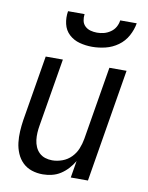

<svg xmlns="http://www.w3.org/2000/svg" viewBox="-84 -801 669 870"><g transform="rotate(10 250.0 -366.0)"><path d="M173 8Q146 8 122 0Q98 -8 80.5 -25Q63 -42 53 -65.5Q43 -89 40 -114.5Q37 -140 38.5 -166.5Q40 -193 44 -219L94 -520H173L121 -208Q118 -191 117 -174Q116 -157 118 -140.5Q120 -124 126.5 -109Q133 -94 144.5 -83Q156 -72 171.5 -67Q187 -62 204 -62Q227 -62 250.5 -70.5Q274 -79 291.5 -97Q309 -115 318 -137.5Q327 -160 331 -183L387 -520H466L380 0H301L314 -78Q303 -59 288 -42.5Q273 -26 254.5 -14Q236 -2 214.5 3Q193 8 173 8ZM293 -600Q263 -600 235 -607.5Q207 -615 186.5 -634Q166 -653 159.5 -681.5Q153 -710 158 -740H234Q232 -724 235 -709.5Q238 -695 248.5 -685Q259 -675 273.5 -671Q288 -667 304 -667Q320 -667 335.5 -671Q351 -675 365.5 -685Q380 -695 388 -709.5Q396 -724 398 -740H474Q469 -710 453.5 -681.5Q438 -653 411.5 -634Q385 -615 354 -607.5Q323 -600 293 -600Z"/></g></svg>

Font: Iosevka Term Oblique
Style: Regular
Weight: 400
Italic angle: -9°
Monospace: yes
Designer: Belleve Invis
Foundry: Belleve Invis
Version: Version 31.4.0